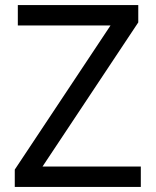

<svg xmlns="http://www.w3.org/2000/svg" viewBox="-20 -734 612 754"><path d="M533 0H38V-68L414 -634H50V-714H523V-646L147 -80H533Z"/></svg>

Font: Noto Music
Style: Regular
Weight: 400
Designer: Monotype Design Team, Benjamin Yang
Foundry: Monotype Imaging Inc.
Version: Version 2.002; ttfautohint (v1.8.4.7-5d5b)